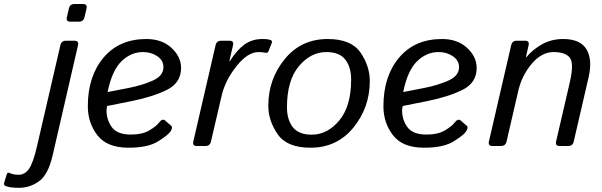

<svg xmlns="http://www.w3.org/2000/svg" viewBox="-167 -711 2932 935"><path d="M-141.6 193.8Q-149.9 189.5 -146.5 178.2L-134.3 138.7Q-130.4 126 -120.1 131.3Q-103 140.1 -75.7 140.1Q-46.9 140.1 -26.4 112.3Q-5.9 84.5 14.2 -2.9L127 -490.7Q131.8 -512.7 153.8 -512.7H195.8Q217.8 -512.7 212.9 -490.7L89.4 45.4Q67.4 140.1 22.9 171.9Q-21.5 203.6 -74.7 203.6Q-123 203.6 -141.6 193.8ZM175.3 -605.5Q153.3 -605.5 158.7 -627.4L168.5 -669.4Q173.3 -691.4 195.3 -691.4H237.3Q259.3 -691.4 254.4 -669.4L244.6 -627.4Q239.3 -605.5 217.3 -605.5Z M260.7 -193.4Q260.7 -339.8 337.2 -430.4Q413.6 -521 545.9 -521Q621.6 -521 668.2 -477.8Q714.8 -434.6 714.8 -379.9Q714.8 -307.6 645.8 -273.4Q576.7 -239.3 474.6 -218.8L354.5 -194.8Q351.6 -176.3 351.6 -175.3Q351.6 -127 377.9 -91.3Q404.3 -55.7 470.2 -55.7Q526.4 -55.7 560.5 -76.2Q594.7 -96.7 606.9 -113.3Q624 -136.2 637.7 -123.5L666.5 -98.6Q675.8 -90.3 663.6 -71.3Q652.3 -53.7 603 -22.7Q553.7 8.3 458.5 8.3Q354.5 8.3 307.6 -52Q260.7 -112.3 260.7 -193.4ZM356.9 -262.7 457 -282.2Q525.4 -295.4 577.1 -318.6Q628.9 -341.8 628.9 -383.8Q628.9 -417 598.9 -437.3Q568.8 -457.5 529.8 -457.5Q470.7 -457.5 424.6 -412.6Q378.4 -367.7 356.9 -262.7Z M791.5 0Q769.5 0 774.4 -22L882.8 -490.7Q887.7 -512.7 909.7 -512.7H950.7Q972.7 -512.7 967.8 -490.7L949.7 -412.6H951.7Q986.8 -467.8 1023.7 -494.4Q1060.5 -521 1110.8 -521Q1139.6 -521 1151.4 -515.6Q1160.6 -511.7 1156.2 -501L1140.1 -460.9Q1136.7 -452.1 1126 -454.1Q1109.4 -457.5 1092.3 -457.5Q1039.1 -457.5 984.4 -388.4Q929.7 -319.3 912.6 -246.1L860.4 -22Q855.5 0 833.5 0Z M1139.6 -196.3Q1139.6 -325.2 1219.5 -423.1Q1299.3 -521 1428.7 -521Q1543 -521 1588.4 -455.3Q1633.8 -389.6 1633.8 -316.4Q1633.8 -187.5 1554 -89.6Q1474.1 8.3 1344.7 8.3Q1230.5 8.3 1185.1 -57.4Q1139.6 -123 1139.6 -196.3ZM1230.5 -189Q1230.5 -127.9 1259 -91.6Q1287.6 -55.2 1351.1 -55.2Q1427.2 -55.2 1485.1 -124.3Q1543 -193.4 1543 -323.7Q1543 -384.8 1514.4 -421.1Q1485.8 -457.5 1422.4 -457.5Q1346.2 -457.5 1288.3 -388.4Q1230.5 -319.3 1230.5 -189Z M1700.2 -193.4Q1700.2 -339.8 1776.6 -430.4Q1853 -521 1985.4 -521Q2061 -521 2107.7 -477.8Q2154.3 -434.6 2154.3 -379.9Q2154.3 -307.6 2085.2 -273.4Q2016.1 -239.3 1914.1 -218.8L1793.9 -194.8Q1791 -176.3 1791 -175.3Q1791 -127 1817.4 -91.3Q1843.8 -55.7 1909.7 -55.7Q1965.8 -55.7 2000 -76.2Q2034.2 -96.7 2046.4 -113.3Q2063.5 -136.2 2077.1 -123.5L2106 -98.6Q2115.2 -90.3 2103 -71.3Q2091.8 -53.7 2042.5 -22.7Q1993.2 8.3 1897.9 8.3Q1793.9 8.3 1747.1 -52Q1700.2 -112.3 1700.2 -193.4ZM1796.4 -262.7 1896.5 -282.2Q1964.8 -295.4 2016.6 -318.6Q2068.4 -341.8 2068.4 -383.8Q2068.4 -417 2038.3 -437.3Q2008.3 -457.5 1969.2 -457.5Q1910.2 -457.5 1864 -412.6Q1817.9 -367.7 1796.4 -262.7Z M2231 0Q2209 0 2213.9 -22L2322.3 -490.7Q2327.1 -512.7 2349.1 -512.7H2390.1Q2412.1 -512.7 2407.2 -490.7L2394 -432.1H2396Q2424.8 -467.8 2470.9 -494.4Q2517.1 -521 2575.7 -521Q2658.7 -521 2689 -470.9Q2719.2 -420.9 2699.2 -334L2627 -22Q2622.1 0 2600.1 0H2558.1Q2536.1 0 2541 -22L2607.9 -310.5Q2629.9 -406.2 2606.4 -431.9Q2583 -457.5 2529.3 -457.5Q2470.7 -457.5 2422.6 -400.6Q2374.5 -343.8 2357.4 -270.5L2299.8 -22Q2294.9 0 2272.9 0Z"/></svg>

Font: Istok Web
Style: BoldItalic
Weight: 700
Italic angle: -13°
Designer: Andrey V. Panov
Foundry: Andrey V. Panov
Version: Version 1.0.2g